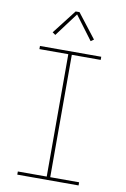

<svg xmlns="http://www.w3.org/2000/svg" viewBox="-103 -1020 706 1080"><g transform="rotate(10 250.0 -480.5)"><path d="M75 0V-18H240V-717H75V-735H425V-717H260V-18H425V0ZM149 -811 132 -823 239 -961H261L368 -823L351 -811L250 -946Z"/></g></svg>

Font: Iosevka SS04 Thin
Style: Regular
Weight: 100
Monospace: yes
Designer: Belleve Invis
Foundry: Belleve Invis
Version: Version 19.0.0; ttfautohint (v1.8.4)